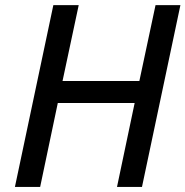

<svg xmlns="http://www.w3.org/2000/svg" viewBox="-20 -734 728 754"><path d="M38.6 0 189.5 -713.9H289.1L225.6 -416H527.3L590.8 -713.9H688.5L537.6 0H439.5L508.8 -329.6H207L137.7 0Z"/></svg>

Font: Open Sans Medium
Style: Italic
Weight: 500
Italic angle: -12°
Designer: Monotype Design Team
Foundry: Monotype Imaging Inc.
Version: Version 3.000